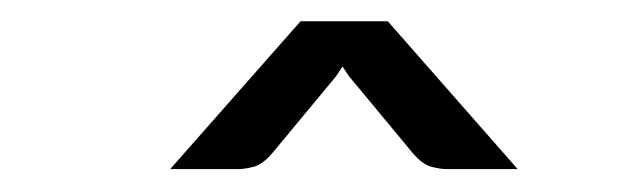

<svg xmlns="http://www.w3.org/2000/svg" viewBox="-20 -928 582 176"><path d="M454.5 -773H389.5Q383.5 -773 375.2 -775.2Q367 -777.5 358.5 -787.5L300 -858L294 -867L288 -858L229.5 -787.5Q221 -777.5 212.8 -775.2Q204.5 -773 198.5 -773H136L255.5 -908.5H335.5Z"/></svg>

Font: Lato
Style: Regular
Weight: 400
Designer: Lukasz Dziedzic with Adam Twardoch and Botio Nikoltchev
Foundry: tyPoland Lukasz Dziedzic
Version: Version 2.015; 2015-08-06; http://www.latofonts.com/